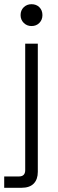

<svg xmlns="http://www.w3.org/2000/svg" viewBox="-42 -694 276 914"><path d="M-22 200V146H48Q78 146 78 116V-486H138V124Q138 160 118.5 180Q99 200 60 200ZM56 -622Q56 -645 71 -659.5Q86 -674 108 -674Q131 -674 145.5 -659.5Q160 -645 160 -622Q160 -600 145.5 -585Q131 -570 108 -570Q86 -570 71 -585Q56 -600 56 -622Z"/></svg>

Font: Space Grotesk Frontify Light
Style: Regular
Weight: 300
Designer: Florian Karsten
Version: Version 2.000